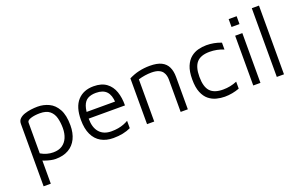

<svg xmlns="http://www.w3.org/2000/svg" viewBox="-101 -1140 2850 1809"><g transform="rotate(-20 1324.5 -236.0)"><path d="M276 14Q254 14 226.5 8Q199 2 173 -7Q147 -16 127 -26L152 -51V217H80V-409Q80 -440 99.5 -459Q119 -478 150 -488.5Q181 -499 216 -503.5Q251 -508 282 -508Q342 -508 395 -483Q448 -458 481 -398.5Q514 -339 514 -237Q514 -160 486.5 -103.5Q459 -47 406 -16.5Q353 14 276 14ZM276 -52Q331 -52 366.5 -75.5Q402 -99 420 -141Q438 -183 438 -237Q438 -291 426 -338Q414 -385 380 -413.5Q346 -442 281 -442Q229 -442 190.5 -430Q152 -418 152 -396V-87Q183 -69 214 -60.5Q245 -52 276 -52Z M855 15Q784 15 732 -14.5Q680 -44 652 -103Q624 -162 624 -250Q624 -379 682.5 -443.5Q741 -508 843 -508Q923 -508 971.5 -472Q1020 -436 1041 -375Q1062 -314 1061 -237H660L665 -303H1014L986 -293Q983 -368 948.5 -405Q914 -442 843 -442Q794 -442 761.5 -424Q729 -406 713 -361.5Q697 -317 697 -237Q697 -146 739.5 -98.5Q782 -51 859 -51Q896 -51 927 -56.5Q958 -62 984 -72Q1010 -82 1030 -94V-20Q994 -3 950.5 6Q907 15 855 15Z M1196 -459Q1220 -471 1245.5 -480.5Q1271 -490 1297.5 -496Q1324 -502 1351.5 -505Q1379 -508 1407 -508Q1480 -508 1523 -486.5Q1566 -465 1585.5 -424Q1605 -383 1605 -325V0H1533V-325Q1533 -343 1528.5 -363Q1524 -383 1511 -401.5Q1498 -420 1471 -431.5Q1444 -443 1399 -443Q1368 -443 1335 -438Q1302 -433 1268 -423V0H1196Z M1974 8Q1934 8 1892.5 -2.5Q1851 -13 1816.5 -40.5Q1782 -68 1761 -119Q1740 -170 1740 -250Q1740 -330 1761 -380.5Q1782 -431 1816.5 -459Q1851 -487 1892.5 -497.5Q1934 -508 1974 -508Q2012 -508 2049.5 -501Q2087 -494 2122 -480V-411Q2089 -425 2054 -432Q2019 -439 1982 -439Q1893 -439 1852.5 -394Q1812 -349 1812 -250Q1812 -150 1852.5 -105.5Q1893 -61 1982 -61Q2019 -61 2054 -68Q2089 -75 2122 -89V-19Q2087 -6 2049.5 1Q2012 8 1974 8Z M2261 0V-499H2333V0ZM2257 -588V-667H2337V-588Z M2569 0H2497V-689H2569Z"/></g></svg>

Font: Maven Pro
Style: Regular
Weight: 400
Designer: Joe Prince
Foundry: Joe Prince
Version: Version 2.103